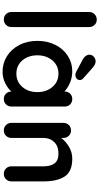

<svg xmlns="http://www.w3.org/2000/svg" viewBox="349 -1130 790 1529"><g transform="rotate(90 744.5 -365.0)"><path d="M134 0Q109 0 92 -17.5Q75 -35 75 -61V-679Q75 -705 92.5 -722.5Q110 -740 136 -740Q161 -740 178 -722.5Q195 -705 195 -679V-61Q195 -35 177.5 -17.5Q160 0 134 0Z M828 -484V-61Q828 -35 811 -17.5Q794 0 768 0Q742 0 725.5 -17Q709 -34 708 -60Q683 -31 640.5 -10.5Q598 10 551 10Q482 10 426 -25.5Q370 -61 337.5 -124Q305 -187 305 -267Q305 -347 337 -410.5Q369 -474 424.5 -509.5Q480 -545 547 -545Q595 -545 637 -527.5Q679 -510 708 -483V-484Q708 -510 725 -527.5Q742 -545 768 -545Q794 -545 811 -528Q828 -511 828 -484ZM713 -267Q713 -339 672 -387Q631 -435 566 -435Q502 -435 461 -387Q420 -339 420 -267Q420 -195 460.5 -147.5Q501 -100 566 -100Q631 -100 672 -147.5Q713 -195 713 -267ZM552 -576 452 -629Q434 -639 424.5 -653Q415 -667 415 -682Q415 -703 432 -717Q449 -731 468 -731Q491 -731 517 -709L603 -633Q617 -620 617 -606Q617 -590 605.5 -580Q594 -570 575 -570Q564 -570 552 -576Z M1424 -317V-61Q1424 -35 1407 -17.5Q1390 0 1364 0Q1338 0 1321 -17.5Q1304 -35 1304 -61V-317Q1304 -372 1281 -403.5Q1258 -435 1202 -435Q1144 -435 1111 -401.5Q1078 -368 1078 -317V-61Q1078 -35 1061 -17.5Q1044 0 1018 0Q992 0 975 -17.5Q958 -35 958 -61V-474Q958 -500 975 -517.5Q992 -535 1018 -535Q1044 -535 1061 -517.5Q1078 -500 1078 -474V-457Q1105 -493 1148.5 -519Q1192 -545 1244 -545Q1346 -545 1385 -484.5Q1424 -424 1424 -317Z"/></g></svg>

Font: Quicksand
Style: Bold
Weight: 700
Version: Version 3.000